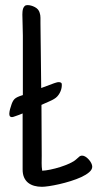

<svg xmlns="http://www.w3.org/2000/svg" viewBox="-20 -719 378 746"><path d="M16.1 -277.3Q16.1 -281.7 17.1 -286.1Q18.1 -290.5 19 -294.9Q22.5 -307.1 25.4 -315.2Q28.3 -323.2 32.2 -329.1Q36.1 -335 42 -338.6Q47.9 -342.3 57.1 -345.7L68.8 -349.6V-581.1Q68.8 -601.6 67.9 -621.6Q66.9 -641.6 66.9 -662.1Q66.9 -667 67.4 -673.6Q67.9 -680.2 69.8 -685.8Q71.8 -691.4 75.7 -695.3Q79.6 -699.2 86.4 -699.2Q100.6 -699.2 115.5 -691.4Q130.4 -683.6 134.3 -668.9Q137.2 -660.2 137.2 -650.1Q137.2 -640.1 137.2 -629.9Q138.2 -566.4 138.7 -503.4Q139.2 -440.4 140.1 -377L189.9 -395.5Q193.4 -396.5 198.5 -398.2Q203.6 -399.9 208.7 -399.9Q213.9 -399.9 217.3 -397.5Q220.7 -395 220.2 -388.7Q220.2 -372.6 211.9 -357.4Q203.6 -342.3 190.9 -335Q181.2 -329.1 171.4 -325Q161.6 -320.8 151.9 -316.4L141.1 -311.5Q141.1 -262.2 141.6 -213.4Q142.1 -164.6 142.1 -114.3Q142.1 -99.6 141.8 -85Q141.6 -70.3 144 -55.7Q156.7 -56.2 175.8 -60.1Q194.8 -64 214.1 -70.1Q233.4 -76.2 250.5 -84Q267.6 -91.8 276.9 -100.6Q282.2 -105 287.1 -109.6Q292 -114.3 299.3 -114.3Q305.7 -114.3 312.5 -109.9Q319.3 -105.5 325.2 -98.9Q331.1 -92.3 334.7 -85Q338.4 -77.6 338.4 -71.3Q338.4 -60.1 326.4 -49.8Q314.5 -39.6 295.9 -31Q277.3 -22.5 254.6 -15.4Q231.9 -8.3 210.2 -3.4Q188.5 1.5 170.4 4.2Q152.3 6.8 143.1 6.8Q126.5 6.8 112.8 2.9Q99.1 -1 89.1 -9Q79.1 -17.1 73.5 -29.8Q67.9 -42.5 67.9 -60.5V-278.3Q61 -275.4 54 -272.7Q46.9 -270 39.6 -267.6Q35.6 -266.1 31.7 -264.9Q27.8 -263.7 24.2 -264.2Q20.5 -264.6 18.3 -267.6Q16.1 -270.5 16.1 -277.3Z"/></svg>

Font: Just Another Hand
Style: Regular
Weight: 400
Designer: Astigmatic (AOETI)
Foundry: Astigmatic (AOETI)
Version: Version 1.001